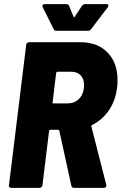

<svg xmlns="http://www.w3.org/2000/svg" viewBox="-20 -903 585 923"><path d="M323 -10 265 -275Q263 -279 260 -279H221Q219 -279 217.5 -277.5Q216 -276 216 -274L184 -12Q183 -7 179.5 -3.5Q176 0 171 0H33Q28 0 25 -3.5Q22 -7 23 -12L106 -688Q107 -693 110.5 -696.5Q114 -700 119 -700H367Q449 -700 497 -650.5Q545 -601 545 -518Q545 -495 543 -483Q536 -421 504 -373.5Q472 -326 422 -302Q419 -301 419 -296L491 -14V-11Q491 0 479 0H335Q325 0 323 -10ZM250 -553 233 -411Q231 -406 237 -406H305Q340 -406 362 -430Q384 -454 384 -495Q384 -524 367.5 -541Q351 -558 324 -558H256Q252 -558 250 -553ZM184 -875Q184 -883 195 -883H298Q309 -883 312 -875L334 -822Q336 -817 339 -822L374 -875Q380 -883 390 -883H493Q501 -883 501 -876Q501 -873 498 -868L418 -763Q412 -755 403 -755H251Q241 -755 238 -763L185 -869Q184 -871 184 -875Z"/></svg>

Font: Barlow Semi Condensed ExtraBold
Style: Italic
Weight: 800
Width: 4
Italic angle: -7°
Designer: Jeremy Tribby
Foundry: Tribby Type
Version: Version 1.408